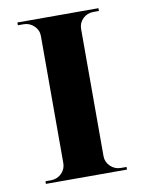

<svg xmlns="http://www.w3.org/2000/svg" viewBox="-72 -652 526 703"><g transform="rotate(-10 190.5 -300.0)"><path d="M42 -9.8H62.5Q85.4 -9.8 101.6 -25.6Q117.7 -41.5 117.7 -64V-536.6Q117.7 -558.6 101.3 -574.2Q85 -589.8 62.5 -589.8H41.5V-600.1H342.8V-589.8H321.8Q299.3 -589.8 283.4 -574.5Q267.6 -559.1 267.1 -537.1V-63.5Q267.1 -41.5 283.4 -25.6Q299.8 -9.8 322.3 -9.8H343.3V0H41.5Z"/></g></svg>

Font: Cinzel Decorative Bold
Style: Regular
Weight: 700
Designer: Natanael Gama
Version: Version 1.001;PS 001.001;hotconv 1.0.56;makeotf.lib2.0.21325